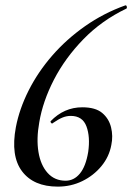

<svg xmlns="http://www.w3.org/2000/svg" viewBox="-20 -681 492 714"><path d="M195 13Q105 13 62 -44Q19 -101 39 -208Q52 -276 86.5 -344.5Q121 -413 174 -474Q227 -535 296 -583.5Q365 -632 446 -661Q450 -662 451.5 -656.5Q453 -651 450 -649Q358 -605 290 -535Q222 -465 180.5 -384.5Q139 -304 126 -226Q115 -165 123 -116Q131 -67 157 -38Q183 -9 224 -9Q255 -9 277 -35.5Q299 -62 308 -116Q316 -172 301.5 -211Q287 -250 243 -250Q227 -250 211.5 -243.5Q196 -237 176 -223Q174 -220 170.5 -223.5Q167 -227 168 -230Q218 -282 286 -282Q335 -282 360 -261Q385 -240 393 -207.5Q401 -175 394 -142Q386 -98 357 -63Q328 -28 286 -7.5Q244 13 195 13Z"/></svg>

Font: Cormorant Light SemiBold
Style: Italic
Weight: 600
Italic angle: -10°
Version: Version 4.000